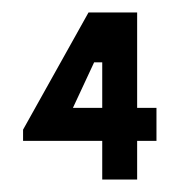

<svg xmlns="http://www.w3.org/2000/svg" viewBox="-20 -288 287 308"><path d="M144 -188V-115H97L131 -188ZM200 -268H122L17 -80V-62H144V0H200V-62H231V-115H200Z"/></svg>

Font: Hussar Tani
Style: Dwa
Weight: 700
Foundry: Cannot Into Space Fonts
Version: Version 0.92